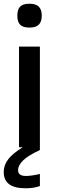

<svg xmlns="http://www.w3.org/2000/svg" viewBox="-30 -790 306 1030"><path d="M178.5 -658Q163 -642 128 -642Q93 -642 78 -657.5Q63 -673 63 -706Q63 -739 78 -754.5Q93 -770 128 -770Q163 -770 178.5 -754Q194 -738 194 -706Q194 -674 178.5 -658ZM72 -540H184V15Q121 44 94 70.5Q67 97 67 123Q67 154 109 154Q123 154 144 151Q165 148 184 143V208Q151 220 107 220Q-10 220 -10 133Q-10 96 14 64.5Q38 33 92 0H72Z"/></svg>

Font: EncodeSans
Style: Medium
Weight: 500
Designer: Pablo Impallari, Andres Torresi
Foundry: Pablo Impallari, Andres Torresi
Version: Version 1.000; ttfautohint (v1.4.1)